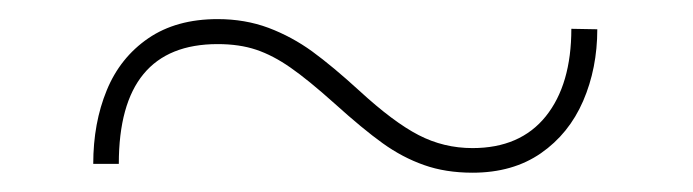

<svg xmlns="http://www.w3.org/2000/svg" viewBox="-20 -398 729 202"><path d="M608.4 -367.2Q608.4 -326.2 593.5 -291.7Q578.6 -257.3 549.1 -236.8Q519.5 -216.3 477.1 -216.3Q448.7 -216.3 426 -224.4Q403.3 -232.4 382.6 -247.3Q361.8 -262.2 332 -289.1Q304.2 -314 285.6 -326.9Q267.1 -339.8 249.5 -345.7Q231.9 -351.6 209 -351.6Q105 -351.6 105 -225.6H78.1Q78.1 -268.6 92.3 -303Q106.4 -337.4 136 -357.7Q165.5 -377.9 209 -377.9Q237.8 -377.9 262.5 -368.7Q287.1 -359.4 308.6 -343.8Q330.1 -328.1 357.9 -302.7Q394 -269.5 420.4 -255.9Q446.8 -242.2 477.1 -242.2Q527.3 -242.2 554.2 -275.6Q581.1 -309.1 581.1 -367.7Z"/></svg>

Font: Mardoto Thin
Style: Regular
Weight: 250
Designer: Christian Robertson, Vahan Hovhannisyan
Foundry: Google
Version: Version 1.000